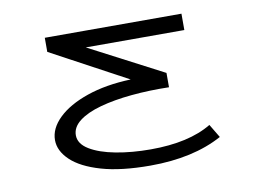

<svg xmlns="http://www.w3.org/2000/svg" viewBox="-71 -728 1141 844"><g transform="rotate(-10 500.0 -306.0)"><path d="M536 11Q405 11 317.5 -14.5Q230 -40 186 -82Q142 -124 142 -172Q142 -224 189 -269.5Q236 -315 320 -344Q404 -373 516 -377L176 -560V-623H786V-550H346L676 -378V-314Q588 -316 508.5 -308.5Q429 -301 367.5 -284Q306 -267 271 -240Q236 -213 236 -177Q236 -139 279.5 -112.5Q323 -86 394.5 -72.5Q466 -59 550 -59Q721 -59 822 -120L858 -60Q728 11 536 11Z"/></g></svg>

Font: Inconsolata UltraExpanded Thin
Style: Regular
Weight: 100
Width: 9
Monospace: yes
Designer: Raph Levien, Cyreal, Brenton Simpson
Foundry: Raph Levien, Cyreal, Google
Version: Version 3.100; ttfautohint (v1.8.4.7-5d5b)